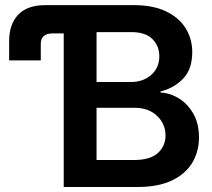

<svg xmlns="http://www.w3.org/2000/svg" viewBox="-20 -748 847 768"><path d="M16.6 -506.3V-584Q16.6 -651.4 53.2 -689.5Q89.8 -727.5 161.1 -727.5H513.7Q592.3 -727.5 644.5 -702.4Q696.8 -677.2 722.9 -634.5Q749 -591.8 749 -539.1Q749 -471.2 712.2 -433.1Q675.3 -395 622.1 -382.3V-377.9Q660.6 -376 695.8 -354.2Q731 -332.5 753.4 -293Q775.9 -253.4 775.9 -198.2Q775.9 -141.6 749 -96.9Q722.2 -52.2 667.5 -26.1Q612.8 0 529.3 0H234.9V-614.3H190.4Q143.1 -614.3 143.1 -572.3V-506.3ZM366.2 -107.9H514.2Q581.1 -107.9 611.6 -136Q642.1 -164.1 642.1 -205.6Q642.1 -252 608.4 -284.4Q574.7 -316.9 517.1 -316.9H366.2ZM366.2 -419.9H502.9Q552.2 -419.9 584.7 -448.2Q617.2 -476.6 617.2 -523.4Q617.2 -564.5 589.4 -592Q561.5 -619.6 504.9 -619.6H366.2Z"/></svg>

Font: Inter Display Semi Bold
Style: Regular
Weight: 600
Designer: Rasmus Andersson
Foundry: rsms
Version: Version 4.000;git-37864ae